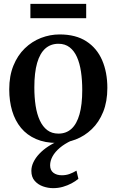

<svg xmlns="http://www.w3.org/2000/svg" viewBox="-20 -732 606 998"><path d="M28 -267.5Q28 -337.5 49.8 -391Q71.5 -444.5 108.8 -480.5Q146 -516.5 193 -534.8Q240 -553 290 -553Q374 -553 429 -517.2Q484 -481.5 511 -418.8Q538 -356 538 -275Q538 -204 516.2 -150.2Q494.5 -96.5 457.2 -60.8Q420 -25 373.2 -7Q326.5 11 276 11Q213.5 11 166.8 -9.5Q120 -30 89.2 -67.2Q58.5 -104.5 43.2 -155.5Q28 -206.5 28 -267.5ZM284 -37.5Q324 -37.5 351.5 -62.5Q379 -87.5 393.2 -137.8Q407.5 -188 407.5 -264Q407.5 -315.5 401 -359.2Q394.5 -403 380 -435.5Q365.5 -468 341.8 -486.2Q318 -504.5 284 -504.5Q243.5 -504.5 215.5 -479.8Q187.5 -455 173 -404.8Q158.5 -354.5 158.5 -277.5Q158.5 -226 165.2 -182.2Q172 -138.5 187 -106Q202 -73.5 225.8 -55.5Q249.5 -37.5 284 -37.5ZM256 246Q230 246 204 237Q178 228 160.5 208.2Q143 188.5 143 156Q143 133.5 153.8 111Q164.5 88.5 184 67.8Q203.5 47 230 29.5Q256.5 12 288 -1L314.5 -5L351 -1Q315.5 15.5 290.8 36.5Q266 57.5 253.2 80.8Q240.5 104 240.5 127Q240.5 153 257.5 166Q274.5 179 301.5 179Q323 179 341 172.5Q359 166 377.5 155L387.5 197.5Q372.5 210 352 221Q331.5 232 307.2 239Q283 246 256 246ZM428 -712V-637.5H138V-712Z"/></svg>

Font: Merriweather 60pt SemiBold
Style: Regular
Weight: 600
Version: Version 2.100